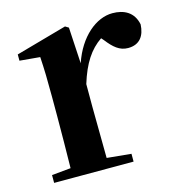

<svg xmlns="http://www.w3.org/2000/svg" viewBox="-87 -632 675 712"><g transform="rotate(-15 250.0 -276.0)"><path d="M106 0H340V-30L247 -39L245 -235V-323C268 -398 298 -443 342 -473L350 -464C375 -432 397 -412 430 -412C475 -412 495 -442 497 -485C487 -534 450 -552 406 -552C344 -552 277 -498 245 -403L237 -542L224 -550L28 -495V-471L106 -464C109 -415 110 -377 110 -310V-235C110 -180 109 -95 108 -37L35 -30V0Z"/></g></svg>

Font: Noto Serif SC
Style: Bold
Weight: 700
Designer: Ryoko NISHIZUKA 西塚涼子 (kana & ideographs); Frank Grießhammer (Latin, Greek & Cyrillic); Wenlong ZHANG 张文龙 (bopomofo); San
Foundry: Adobe
Version: Version 2.001;hotconv 1.1.0;makeotfexe 2.6.0